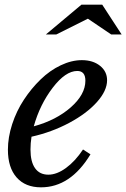

<svg xmlns="http://www.w3.org/2000/svg" viewBox="-20 -800 546 830"><path d="M338.9 -153.8 371.1 -132.8Q284.7 9.8 157.2 9.8Q89.4 9.8 51.8 -33Q14.2 -75.7 14.2 -152.8Q14.2 -206.5 32.7 -263.4Q51.3 -320.3 83.3 -368.9Q115.2 -417.5 155.5 -456.5Q195.8 -495.6 242.7 -517.8Q289.6 -540 334 -540Q381.8 -540 412.4 -515.6Q442.9 -491.2 442.9 -453.1Q442.9 -407.7 398.7 -358.4Q354.5 -309.1 279.1 -268.8Q203.6 -228.5 116.2 -209Q111.8 -180.7 111.8 -153.8Q111.8 -100.6 131.6 -72.8Q151.4 -44.9 189 -44.9Q225.6 -44.9 265.4 -74Q305.2 -103 338.9 -153.8ZM314 -493.2Q263.2 -493.2 207.8 -420.7Q152.3 -348.1 126 -253.9Q222.7 -280.3 285.9 -335.9Q349.1 -391.6 349.1 -451.2Q349.1 -493.2 314 -493.2ZM332 -779.8H421.9L505.9 -650.9H460.9L359.9 -719.2L223.1 -650.9H178.2Z"/></svg>

Font: Libre Baskerville
Style: Italic
Weight: 400
Designer: Pablo Impallari, Rodrigo Fuenzalida
Foundry: Pablo Impallari, Rodrigo Fuenzalida
Version: Version 1.000